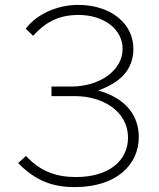

<svg xmlns="http://www.w3.org/2000/svg" viewBox="-20 -753 649 783"><path d="M85 -636 115 -607C162 -659 215 -692 300 -692C406 -692 480 -632 480 -554C480 -465 386 -400 270 -400H190V-361H287C392 -361 502 -304 502 -191C502 -98 424 -31 290 -31C211 -31 145 -53 86 -117L54 -88C124 -17 192 10 285 10C458 10 546 -84 546 -194C546 -284 490 -354 380 -384C474 -417 524 -472 524 -554C524 -654 436 -733 298 -733C216 -733 131 -697 85 -636Z"/></svg>

Font: United Sans Thin
Style: Regular
Weight: 100
Designer: Pablo Impallari, Rodrigo Fuenzalida (Modified by Dan O. Williams)
Version: Version 1.000;PS 001.000;hotconv 1.0.88;makeotf.lib2.5.64775